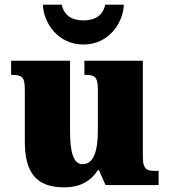

<svg xmlns="http://www.w3.org/2000/svg" viewBox="-20 -798 731 828"><path d="M340 -606C452 -606 512 -703 514 -778H434C423 -730 389 -710 340 -710C291 -710 257 -730 246 -778H165C167 -703 227 -606 340 -606ZM257 10C328 10 373 -19 402 -64H407L435 0H664V-61H652C617 -61 596 -64 596 -121V-536H344V-475H348C382 -475 402 -471 402 -417V-235C402 -145 383 -90 336 -90C294 -90 282 -149 282 -234V-536H28V-475H32C83 -475 87 -459 87 -402V-189C87 -56 134 10 257 10Z"/></svg>

Font: Noto Serif Malayalam Black
Style: Regular
Weight: 900
Designer: Indian type Foundry, Jelle Bosma, Monotype Design Team
Foundry: Monotype Imaging Inc.
Version: Version 2.104